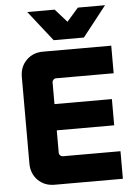

<svg xmlns="http://www.w3.org/2000/svg" viewBox="-60 -960 716 1006"><g transform="rotate(-5 297.5 -457.0)"><path d="M186 0Q133 0 98.5 -34.5Q64 -69 64 -122V-578Q64 -631 98.5 -665.5Q133 -700 186 -700H545V-555H242Q234 -555 228 -549Q222 -543 222 -535V-165Q222 -157 228 -151Q234 -145 242 -145H545V0ZM140 -283V-421H524V-283ZM247 -755 122 -914H266L371 -796H285L388 -914H531L406 -755Z"/></g></svg>

Font: SUSE ExtraBold
Style: Regular
Weight: 800
Designer: Rene Bieder
Foundry: SUSE
Version: Version 1.000